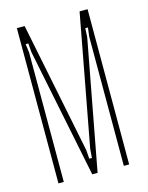

<svg xmlns="http://www.w3.org/2000/svg" viewBox="-108 -767 643 834"><g transform="rotate(-15 214.0 -350.0)"><path d="M368 -1H344V-582L349 -622H337L335 -582L226 -1H202L84 -582L81 -622H69L74 -582V-1H50V-699H85L204 -110L207 -70H219L222 -110L332 -699H368Z"/></g></svg>

Font: Moniqa Thin Paragraph
Style: Regular
Weight: 100
Designer: Rajesh Rajput
Foundry: Rajesh Rajput
Version: Version 1.000